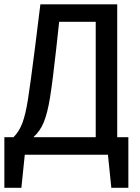

<svg xmlns="http://www.w3.org/2000/svg" viewBox="-22 -727 657 902"><path d="M528.7 -82.6H581V155.4H501L485.1 0H94.4L78.5 155.4H-1.5V-82.6H41.5Q68.7 -109.7 83.6 -150.3Q98.5 -190.8 109.5 -260.8Q120.5 -330.8 142.1 -500.5L167.7 -706.7H528.7ZM427.7 -82.6V-624.6H255.9L242.1 -497.4Q225.1 -344.1 213.3 -270.5Q201.5 -196.9 184.1 -153.8Q166.7 -110.8 134.9 -82.6Z"/></svg>

Font: Fira Code Fixed Retina
Style: Regular
Weight: 450
Monospace: yes
Designer: Carrois Corporate, Edenspiekermann AG, Nikita Prokopov
Foundry: Carrois Corporate, Edenspiekermann AG, Nikita Prokopov
Version: Version 5.002